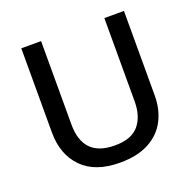

<svg xmlns="http://www.w3.org/2000/svg" viewBox="-127 -844 992 984"><g transform="rotate(-20 369.0 -352.0)"><path d="M649 -252Q649 -178 618.5 -118.5Q588 -59 525 -24.5Q462 10 366 10Q230 10 159.5 -62.5Q89 -135 89 -254V-714H197V-259Q197 -171 240 -126.5Q283 -82 371 -82Q461 -82 501.5 -130Q542 -178 542 -260V-714H649Z"/></g></svg>

Font: Noto Sans Tangsa Medium
Style: Regular
Weight: 500
Version: Version 1.504